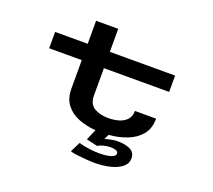

<svg xmlns="http://www.w3.org/2000/svg" viewBox="-141 -846 1382 1243"><g transform="rotate(20 550.0 -224.0)"><path d="M318.5 -192V-387.5H94V-500H318.5V-658.5H471V-500H920.5V-387.5H471V-199.5Q471 -141 509.8 -117.2Q548.5 -93.5 608 -93.5Q647 -93.5 680.2 -103.5Q713.5 -113.5 734 -136Q754.5 -158.5 754.5 -196H900.5Q900.5 -127 864 -83.8Q827.5 -40.5 769.5 -18.8Q711.5 3 647 8L630.5 42.5Q651 35.5 675.2 31Q699.5 26.5 718.5 26.5Q771 26.5 804.8 43.5Q838.5 60.5 838.5 101Q838.5 137 809 161Q779.5 185 730.8 197.2Q682 209.5 624 209.5Q601 209.5 566.8 207Q532.5 204.5 500.8 200.5Q469 196.5 454 191L489 121Q516 130 557 135.5Q598 141 628.5 141Q676 141 708 131.8Q740 122.5 740 103.5Q740 89.5 724.8 84Q709.5 78.5 685.5 78.5Q664 78.5 639.2 85Q614.5 91.5 602 101L525 83L557 8.5Q493 4 438.8 -17.2Q384.5 -38.5 351.5 -81Q318.5 -123.5 318.5 -192Z"/></g></svg>

Font: Trispace Expanded SemiBold
Style: Regular
Weight: 600
Width: 7
Designer: Tyler Finck
Foundry: Etcetera Type Company
Version: Version 1.210; ttfautohint (v1.8.3)